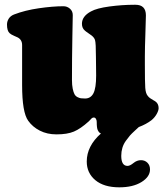

<svg xmlns="http://www.w3.org/2000/svg" viewBox="-20 -552 706 818"><path d="M349.6 136.2Q349.6 70.3 410.2 16.6Q402.3 14.6 396.5 2.4Q392.1 -6.3 392.1 -32.7Q392.1 -40 388.7 -45.7Q385.3 -51.3 379.9 -51.3Q375.5 -51.3 372.6 -49.3Q369.6 -47.4 365.2 -42.2Q360.8 -37.1 357.9 -34.7Q323.2 -3.4 294.9 8.5Q266.6 20.5 220.7 20.5Q180.7 20.5 149.7 4.6Q118.7 -11.2 100.1 -37.6Q74.2 -73.2 74.2 -189.9V-359.9Q74.2 -382.8 55.2 -392.6Q53.7 -393.6 40 -399.4Q26.4 -405.3 21 -410.6Q9.8 -420.4 9.8 -447.3Q9.8 -460.9 17.3 -472.7Q24.9 -484.4 39.6 -490.2Q86.4 -508.3 145.5 -516.8Q204.6 -525.4 250.5 -525.4Q266.1 -525.4 278.1 -514.9Q290 -504.4 290 -487.8Q290 -485.8 288.3 -394.5Q286.6 -303.2 286.6 -211.4Q286.6 -189.5 289.8 -174.1Q293 -158.7 297.4 -150.6Q301.8 -142.6 309.8 -138.4Q317.9 -134.3 324.5 -133.3Q331.1 -132.3 342.3 -132.3Q366.7 -132.3 378.2 -154.8Q389.6 -177.2 389.6 -230Q389.6 -244.1 389.2 -268.6Q388.7 -293 388.7 -310.5Q388.7 -368.7 384.8 -381.3Q381.8 -391.6 370.1 -400.9Q365.7 -404.3 355.2 -411.4Q344.7 -418.5 340.8 -422.4Q329.1 -432.6 329.1 -450.7Q329.1 -482.9 367.7 -503.4Q392.1 -517.1 446.3 -524.4Q500.5 -531.7 551.8 -531.7H557.1Q601.6 -531.7 601.6 -486.3Q601.6 -467.8 599.4 -408.7Q597.2 -349.6 597.2 -311.5V-277.3Q597.2 -201.2 598.9 -177.5Q600.6 -153.8 609.4 -143.6Q613.3 -138.2 619.4 -133.8Q625.5 -129.4 632.3 -125.7Q639.2 -122.1 641.1 -120.6Q655.8 -110.8 655.8 -91.3Q655.8 -81.1 647.5 -66.2Q639.2 -51.3 625.5 -40Q603.5 -22.9 571.3 -10.7Q568.8 -8.3 554.9 4.4Q541 17.1 533.9 25.1Q526.9 33.2 516.6 47.4Q506.3 61.5 501.5 77.6Q496.6 93.8 496.6 111.8Q496.6 154.8 523.4 154.8Q533.7 154.8 548.6 142.6Q563.5 130.4 580.6 130.4Q597.2 130.4 608.2 141.4Q619.1 152.3 619.1 169.9Q619.1 201.2 582.8 223.6Q546.4 246.1 488.3 246.1Q422.9 246.1 386.2 215.6Q349.6 185.1 349.6 136.2Z"/></svg>

Font: Cooper* Black
Style: Regular
Weight: 900
Designer: Owen Earl
Foundry: indestructible type*
Version: Version 0.001